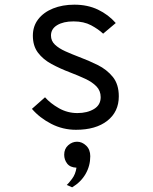

<svg xmlns="http://www.w3.org/2000/svg" viewBox="-20 -543 656 821"><path d="M305 12Q248.5 12 199 -13.5Q149.5 -39 116.5 -77.5L172.5 -127Q195.5 -101 232 -80.2Q268.5 -59.5 311 -59.5Q353 -59.5 381.8 -76.8Q410.5 -94 410.5 -127.5Q410.5 -155 392.2 -173.8Q374 -192.5 344.2 -206.2Q314.5 -220 280.5 -233Q237 -249.5 200.5 -269.2Q164 -289 142.2 -318Q120.5 -347 120.5 -390.5Q120.5 -431 143.5 -460.8Q166.5 -490.5 206.8 -506.8Q247 -523 298 -523Q354.5 -523 399 -501.8Q443.5 -480.5 475 -444.5L421 -399Q401 -418 369.8 -434.8Q338.5 -451.5 294.5 -451.5Q251 -451.5 224.5 -435.5Q198 -419.5 198 -391Q198 -368 215 -352Q232 -336 259.2 -323.8Q286.5 -311.5 318 -299.5Q358.5 -284.5 397.8 -265Q437 -245.5 462.5 -214Q488 -182.5 488 -131Q488 -65 438.8 -26.5Q389.5 12 305 12ZM288.5 258 265.5 248Q273 241.5 288 221.8Q303 202 307 174Q280 173 267.2 156.5Q254.5 140 254.5 118.5Q254.5 93.5 271.5 78.2Q288.5 63 309.5 63Q331 63 348.5 79.8Q366 96.5 366 125Q366 166 346 200.8Q326 235.5 288.5 258Z"/></svg>

Font: Overpass Mono
Style: Regular
Weight: 400
Designer: Delve Withrington, Dave Bailey
Foundry: Delve Fonts LLC
Version: Version 4.000